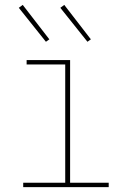

<svg xmlns="http://www.w3.org/2000/svg" viewBox="-20 -766 540 786"><path d="M75 0V-18H247V-502H89V-520H267V-18H425V0ZM338 -595 227 -734 243 -746 352 -605ZM168 -595 57 -734 73 -746 182 -605Z"/></svg>

Font: Iosevka Curly Thin
Style: Regular
Weight: 100
Monospace: yes
Designer: Belleve Invis
Foundry: Belleve Invis
Version: Version 22.1.2; ttfautohint (v1.8.4)